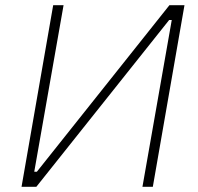

<svg xmlns="http://www.w3.org/2000/svg" viewBox="-20 -720 762 740"><path d="M63 0H120L632 -643H642L529 0H569L691 -700H633L122 -58H112L225 -700H185Z"/></svg>

Font: Fixel Display ExtraLight
Style: Italic
Weight: 200
Italic angle: -10°
Designer: AlfaBravo + MacPaw
Foundry: Kyrylo Tkachov, Marchela Mozhyna, Serhii Makarenko, Maria Weinstein, Zakhar Kryvoshyya
Version: Version 1.210;Glyphs 3.2 (3217)